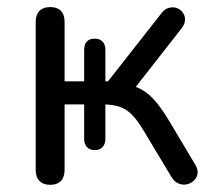

<svg xmlns="http://www.w3.org/2000/svg" viewBox="-20 -511 597 538"><path d="M120.7 6.9Q101.3 6.9 90.7 -4Q80 -14.9 80 -34.8V-449.5Q80 -469.9 90.7 -480.6Q101.3 -491.2 120.7 -491.2Q140.1 -491.2 150.6 -480.6Q161 -469.9 161 -449.5V-283.1H215.8V-370.5Q215.8 -402.7 245.6 -402.7Q259.2 -402.7 267.3 -394.6Q275.3 -386.6 275.3 -370.5V-283.1H282.6L431.5 -472.8Q440.7 -485.5 452.4 -488.8Q464.1 -492.2 474.5 -488.8Q484.9 -485.4 491.7 -476.7Q498.5 -467.9 498.5 -456Q498.4 -444 488.7 -431.4L347 -250.4L325.7 -275.5Q353.7 -272.5 374.9 -261.1Q396.1 -249.8 415.3 -227.5Q434.6 -205.2 456.4 -168.2L527.6 -48.9Q535.4 -35.3 533.5 -23.9Q531.6 -12.5 522.8 -4.5Q514.1 3.5 502.7 5.7Q491.4 7.9 480 3.1Q468.6 -1.8 460.3 -15.3L381.1 -147.2Q364.4 -175 348.9 -190.4Q333.5 -205.8 314.3 -212.1Q295.2 -218.4 267.3 -218.4H255.9L275.3 -229.3V-122.6Q275.3 -107 267.3 -98.7Q259.2 -90.4 245.6 -90.4Q231.5 -90.4 223.7 -98.7Q215.8 -107 215.8 -122.6V-218.4H161V-34.8Q161 -14.9 150.6 -4Q140.1 6.9 120.7 6.9Z"/></svg>

Font: Nunito ExtraLight
Style: Regular
Weight: 200
Designer: Vernon Adams
Foundry: Vernon Adams
Version: Version 3.602